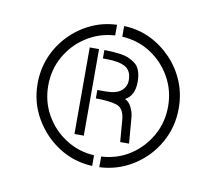

<svg xmlns="http://www.w3.org/2000/svg" viewBox="-48 -741 480 426"><g transform="rotate(10 192.0 -528.0)"><path d="M184 -369Q142 -371 108 -393Q74 -415 53.5 -450.5Q33 -486 33 -528Q33 -560 44.5 -588Q56 -616 77 -638Q98 -660 125.5 -673Q153 -686 184 -687V-663Q149 -661 120 -642.5Q91 -624 74 -594Q57 -564 57 -528Q57 -492 74 -462Q91 -432 120 -413.5Q149 -395 184 -393ZM200 -369V-393Q236 -395 264.5 -413.5Q293 -432 310 -462Q327 -492 327 -528Q327 -564 310 -594Q293 -624 264.5 -642.5Q236 -661 200 -663V-687Q232 -686 259 -673Q286 -660 307 -638Q328 -616 339.5 -588Q351 -560 351 -528Q351 -486 331 -450.5Q311 -415 276.5 -393Q242 -371 200 -369ZM133 -432V-627H154V-432ZM236 -432 232 -481Q230 -507 213.5 -512.5Q197 -518 166 -518V-537H185Q209 -537 220 -546.5Q231 -556 231 -570Q231 -592 216.5 -600Q202 -608 174 -608H166V-627Q183 -627 202.5 -624.5Q222 -622 236.5 -610.5Q251 -599 251 -570Q251 -539 230 -528Q239 -524 244.5 -513Q250 -502 251 -492L256 -432Z"/></g></svg>

Font: Stick No Bills ExtraLight
Style: Regular
Weight: 200
Designer: Kosala Senevirathne, Siva Puranthara, Lasantha Premarathna, Tharique Azeez
Foundry: mooniak
Version: Version 2.000